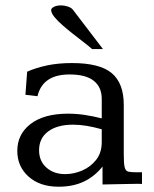

<svg xmlns="http://www.w3.org/2000/svg" viewBox="-20 -685 574 715"><path d="M198.2 10.3Q128.4 10.3 86.4 -27.3Q44.4 -64.9 44.4 -123Q44.4 -185.5 94.2 -223.6Q144 -261.7 233.4 -261.7Q263.7 -261.7 295.2 -257.1Q326.7 -252.4 358.9 -244.1V-316.4Q358.9 -360.4 329.3 -384Q299.8 -407.7 238.8 -407.7Q138.7 -407.7 119.6 -326.7L74.7 -332L81.1 -418Q112.3 -432.1 154.3 -441.2Q196.3 -450.2 248 -450.2Q351.6 -450.2 396.2 -412.6Q440.9 -375 440.9 -294.4V-109.4Q440.9 -75.7 444.3 -62Q447.8 -48.3 457.5 -45.9Q467.3 -43.5 486.8 -43.5H508.8V0Q501 -0.5 493.2 -0.5Q485.4 -0.5 477.5 -0.2Q469.7 0 461.9 0Q435.5 0.5 410.2 1Q384.8 1.5 361.8 2V-64.9Q332.5 -27.8 292.2 -8.8Q252 10.3 198.2 10.3ZM223.1 -36.6Q254.9 -36.6 286.1 -50Q317.4 -63.5 338.1 -89.8Q358.9 -116.2 358.9 -155.8V-203.6Q329.6 -211.9 303.2 -216.3Q276.9 -220.7 252 -220.7Q193.4 -220.7 159.4 -195.6Q125.5 -170.4 125.5 -125.5Q125.5 -85.4 152.8 -61Q180.2 -36.6 223.1 -36.6ZM322.8 -502.4Q309.6 -514.2 290.5 -528.8Q271.5 -543.5 251.2 -559.3Q231 -575.2 212.9 -591.1Q194.8 -606.9 183.1 -621.1Q171.4 -635.3 170.4 -646.5Q170.4 -651.9 175.3 -656Q180.2 -660.2 188.5 -662.6Q196.8 -665 206.5 -665Q219.7 -665 232.7 -660.6Q245.6 -656.2 251 -649.4L363.3 -502.4Z"/></svg>

Font: Kameron
Style: Regular
Weight: 400
Designer: Vernon Adams
Foundry: Vernon Adams
Version: Version 1.100